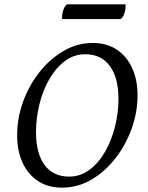

<svg xmlns="http://www.w3.org/2000/svg" viewBox="-20 -853 680 885"><path d="M266 12Q201 12 154.5 -19Q108 -50 83.5 -104.5Q59 -159 59 -229Q59 -310 87 -386Q115 -462 163.5 -522.5Q212 -583 274.5 -619Q337 -655 407 -655Q472 -655 518 -624.5Q564 -594 589 -539.5Q614 -485 614 -414Q614 -335 586.5 -259Q559 -183 510.5 -121.5Q462 -60 399.5 -24Q337 12 266 12ZM299 -39Q350 -39 392 -70Q434 -101 464 -153Q494 -205 510 -269Q526 -333 526 -398Q526 -495 486 -549Q446 -603 373 -603Q321 -603 279 -571.5Q237 -540 207 -487.5Q177 -435 161.5 -371.5Q146 -308 146 -243Q146 -146 185.5 -92.5Q225 -39 299 -39ZM536 -765H267Q266 -767 266 -773Q266 -791 272.5 -808.5Q279 -826 289 -833H558Q558 -832 558.5 -830Q559 -828 559 -826Q559 -808 553 -790.5Q547 -773 536 -765Z"/></svg>

Font: Petrona
Style: Italic
Weight: 400
Italic angle: -9°
Designer: Ringo R. Seeber
Foundry: Ringo R. Seeber
Version: Version 2.001; ttfautohint (v1.8.3)